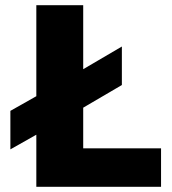

<svg xmlns="http://www.w3.org/2000/svg" viewBox="-20 -720 661 740"><path d="M120 0H600.7V-148.3H300.7V-305L449.7 -392.3V-540.7L300.7 -453.3V-700H120V-349.2L20 -292.7V-144.3L120 -200.8Z"/></svg>

Font: Golos Text VF
Style: Regular
Weight: 400
Designer: A.Korolkova, Vitaly Kuzmin
Foundry: ParaType Ltd
Version: Version 2.005